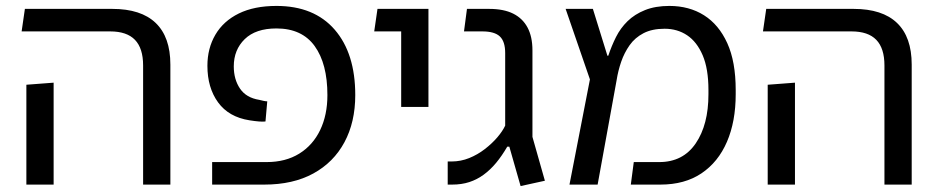

<svg xmlns="http://www.w3.org/2000/svg" viewBox="-20 -623 3169 648"><path d="M463 0V-402Q463 -460 435.5 -488.5Q408 -517 352 -517H53L64 -593H359Q456 -593 505.5 -545.5Q555 -498 555 -405V0ZM69 0V-337L161 -344V0Z M696 0V-76H880Q944 -76 990 -104.5Q1036 -133 1060.5 -184Q1085 -235 1085 -302Q1085 -408 1042 -467.5Q999 -527 913 -527Q843 -527 806 -491Q769 -455 769 -399Q769 -355 790 -324Q811 -293 855 -286Q863 -284 870 -282.5Q877 -281 882 -281L876 -213Q867 -212 854 -213Q841 -214 822 -217Q752 -228 716 -277.5Q680 -327 680 -401Q680 -460 707 -506Q734 -552 786 -577.5Q838 -603 913 -603Q1040 -603 1109.5 -523Q1179 -443 1179 -302Q1179 -211 1142.5 -143Q1106 -75 1037.5 -37.5Q969 0 872 0Z M1334 -262V-593H1426V-262ZM1243 -517 1254 -593H1386V-517Z M1737 5 1699 -128H1692Q1674 -97 1654.5 -73.5Q1635 -50 1612.5 -33.5Q1590 -17 1564 -8.5Q1538 0 1506 0H1491V-78H1504Q1535 -78 1563.5 -89.5Q1592 -101 1616.5 -120Q1641 -139 1658.5 -159.5Q1676 -180 1685 -199V-444Q1685 -483 1667 -500Q1649 -517 1608 -517H1546L1556 -593H1631Q1680 -593 1712 -577Q1744 -561 1760.5 -530Q1777 -499 1777 -453V-161L1819 -13Z M1902 0 1971 -355 1889 -593H1981L2030 -435H2033Q2044 -468 2059 -498Q2074 -528 2098 -551.5Q2122 -575 2157 -589Q2192 -603 2239 -603Q2306 -603 2356 -571.5Q2406 -540 2434.5 -477.5Q2463 -415 2463 -319V-305Q2463 -213 2433.5 -144.5Q2404 -76 2347.5 -38Q2291 0 2209 0H2109L2119 -76H2205Q2285 -76 2328 -139Q2371 -202 2371 -305V-319Q2371 -391 2351.5 -436.5Q2332 -482 2299 -504Q2266 -526 2223 -526Q2181 -526 2152 -511Q2123 -496 2105 -470.5Q2087 -445 2076.5 -414.5Q2066 -384 2061 -352L1997 0Z M2965 0V-402Q2965 -460 2937.5 -488.5Q2910 -517 2854 -517H2555L2566 -593H2861Q2958 -593 3007.5 -545.5Q3057 -498 3057 -405V0ZM2571 0V-337L2663 -344V0Z"/></svg>

Font: Noto Sans Hebrew Thin
Style: Regular
Weight: 400
Version: Version 3.001